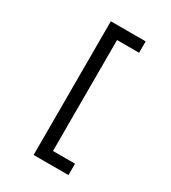

<svg xmlns="http://www.w3.org/2000/svg" viewBox="-222 -944 1044 1169"><g transform="rotate(30 300.0 -360.0)"><path d="M205 110V-830H450V-750H295V30H450V110Z"/></g></svg>

Font: Atlassian Mono
Style: Regular
Weight: 400
Monospace: yes
Designer: Philipp Nurullin, Konstantin Bulenkov
Foundry: Modifications by Atlassian Pty Ltd, manufactured by JetBrains
Version: Version 2.304